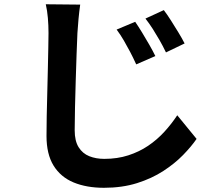

<svg xmlns="http://www.w3.org/2000/svg" viewBox="-20 -809 1040 900"><path d="M613.7 -706.8Q627.8 -686.3 645.5 -657.4Q663.1 -628.5 680 -599.1Q696.9 -569.6 708.2 -546.2L618.5 -507.2Q603.9 -539.4 589.6 -566.5Q575.3 -593.7 560.4 -619.3Q545.6 -644.9 526.7 -670.4ZM747.9 -761.6Q763 -741.9 781.1 -713.5Q799.2 -685.1 816.6 -656.4Q834.1 -627.8 845.3 -605.3L758 -563.3Q742.6 -595.2 727.4 -621.6Q712.2 -647.9 696.5 -672.8Q680.7 -697.6 661.8 -722ZM355.9 -787.4Q351.4 -755.4 348 -719.7Q344.7 -684 342.9 -653.9Q341.1 -613.8 339 -555.3Q336.9 -496.8 335 -432.4Q333.1 -367.9 331.6 -306.3Q330.1 -244.8 330.1 -198.5Q330.1 -148.1 348.7 -118.7Q367.2 -89.3 398.5 -76.8Q429.8 -64.3 468.7 -64.3Q530.4 -64.3 581.5 -80.9Q632.6 -97.4 674.3 -125.6Q716.1 -153.8 750 -190.8Q783.9 -227.8 810.9 -268.7L901.5 -157.9Q876.9 -122.1 838 -82.2Q799.2 -42.4 745.4 -7.4Q691.5 27.6 622 49.5Q552.5 71.3 467.2 71.3Q385.7 71.3 325 46.2Q264.3 21 231.1 -32.7Q198 -86.5 198 -171.5Q198 -211.9 199 -264.5Q200 -317.1 201.6 -374.1Q203.2 -431.2 204.3 -485.7Q205.4 -540.3 206.4 -584.4Q207.4 -628.6 207.4 -653.9Q207.4 -690.3 204.4 -724.8Q201.5 -759.4 194.6 -789Z"/></svg>

Font: Noto Sans SC Thin
Style: Regular
Weight: 100
Designer: Ryoko NISHIZUKA 西塚涼子 (kana, bopomofo & ideographs); Paul D. Hunt (Latin, Greek & Cyrillic); Sandoll Communications 산돌커뮤니
Foundry: Adobe
Version: Version 2.004-H2;hotconv 1.0.118;makeotfexe 2.5.65603